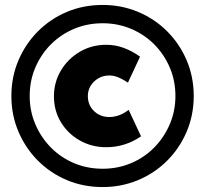

<svg xmlns="http://www.w3.org/2000/svg" viewBox="-20 -738 831 776"><path d="M26 -350Q26 -427 54.5 -494Q83 -561 133.5 -611.5Q184 -662 250.5 -690Q317 -718 395 -718Q471 -718 538 -690Q605 -662 655.5 -611.5Q706 -561 734.5 -494Q763 -427 763 -350Q763 -273 734.5 -206Q706 -139 655.5 -88.5Q605 -38 538 -10Q471 18 395 18Q317 18 250.5 -10Q184 -38 133.5 -88.5Q83 -139 54.5 -206Q26 -273 26 -350ZM198 -349Q198 -406 226.5 -453.5Q255 -501 303 -529Q351 -557 410 -557Q446 -557 480 -544.5Q514 -532 546 -509L497 -404Q482 -414 469 -420.5Q456 -427 444.5 -430Q433 -433 422 -433Q397 -433 377.5 -421.5Q358 -410 346.5 -391.5Q335 -373 335 -349Q335 -325 346.5 -306Q358 -287 377.5 -276Q397 -265 422 -265Q440 -265 459.5 -271.5Q479 -278 500 -294L550 -187Q518 -165 482.5 -154Q447 -143 410 -143Q351 -143 303 -170Q255 -197 226.5 -243.5Q198 -290 198 -349ZM689 -350Q689 -412 666 -465.5Q643 -519 603 -559Q563 -599 509.5 -621.5Q456 -644 395 -644Q333 -644 279.5 -621.5Q226 -599 186 -559Q146 -519 123 -465.5Q100 -412 100 -350Q100 -289 123 -235.5Q146 -182 186 -141.5Q226 -101 279.5 -78.5Q333 -56 395 -56Q456 -56 509.5 -78.5Q563 -101 603 -141.5Q643 -182 666 -235.5Q689 -289 689 -350Z"/></svg>

Font: Mach
Style: Bold
Weight: 700
Version: Version 1.002